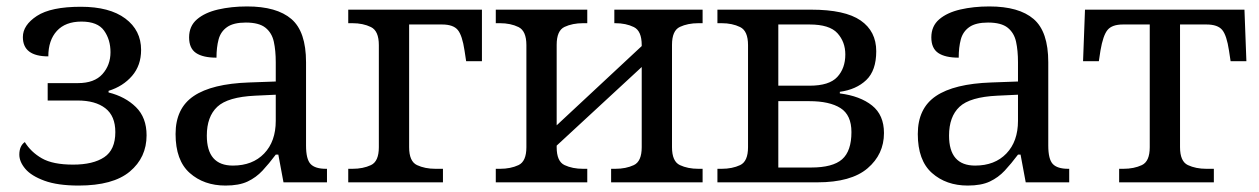

<svg xmlns="http://www.w3.org/2000/svg" viewBox="-20 -566 3909 596"><path d="M224 10Q159 10 118 -5Q77 -20 58.5 -42Q40 -64 40 -86Q40 -113 57 -125Q76 -94 110 -74.5Q144 -55 207 -55Q269 -55 303.5 -78Q338 -101 338 -156Q338 -206 307 -230Q276 -254 221 -254H128V-308H222Q273 -308 298 -336Q323 -364 323 -404Q323 -443 303 -471Q283 -499 233 -499Q183 -499 156.5 -470Q130 -441 130 -391Q51 -391 51 -451Q51 -488 94.5 -516.5Q138 -545 231 -545Q320 -545 369 -508.5Q418 -472 418 -411Q418 -363 390 -330.5Q362 -298 317 -284V-279Q369 -266 402 -233.5Q435 -201 435 -146Q435 -77 383 -33.5Q331 10 224 10Z M680 10Q613 10 569 -29Q525 -68 525 -150Q525 -230 581.5 -268Q638 -306 753 -310L836 -313V-373Q836 -409 830 -436.5Q824 -464 804 -480Q784 -496 743 -496Q705 -496 685 -482Q665 -468 658.5 -443.5Q652 -419 652 -387Q610 -387 588.5 -401.5Q567 -416 567 -450Q567 -485 591.5 -506Q616 -527 657 -536.5Q698 -546 747 -546Q839 -546 884.5 -507Q930 -468 930 -373V-114Q930 -72 944 -57Q958 -42 992 -42H995V0H860L844 -86H836Q815 -58 795 -36.5Q775 -15 748.5 -2.5Q722 10 680 10ZM703 -52Q764 -52 800 -89.5Q836 -127 836 -191V-272L772 -269Q687 -265 654.5 -234.5Q622 -204 622 -145Q622 -52 703 -52Z M1061 0V-42H1074Q1107 -42 1131.5 -53.5Q1156 -65 1156 -109V-426Q1156 -470 1131.5 -482Q1107 -494 1074 -494H1061V-536H1476V-376H1427L1422 -409Q1415 -456 1401 -473Q1387 -490 1352 -490H1250V-109Q1250 -65 1274.5 -53.5Q1299 -42 1332 -42H1355V0Z M1519 0V-42H1532Q1565 -42 1589.5 -53.5Q1614 -65 1614 -109V-426Q1614 -470 1589.5 -482Q1565 -494 1532 -494H1519V-536H1803V-494H1790Q1757 -494 1732.5 -482.5Q1708 -471 1708 -427V-177L1972 -423V-426Q1972 -470 1947.5 -482Q1923 -494 1890 -494H1887V-536H2161V-494H2148Q2115 -494 2090.5 -482.5Q2066 -471 2066 -427V-109Q2066 -65 2090.5 -53.5Q2115 -42 2148 -42H2161V0H1877V-42H1890Q1923 -42 1947.5 -53.5Q1972 -65 1972 -109V-358L1708 -114V-109Q1708 -65 1732.5 -53.5Q1757 -42 1790 -42H1803V0Z M2207 0V-42H2220Q2253 -42 2277.5 -53.5Q2302 -65 2302 -109V-426Q2302 -470 2277.5 -482Q2253 -494 2220 -494H2207V-536H2498Q2603 -536 2651.5 -502.5Q2700 -469 2700 -407Q2700 -347 2669 -317.5Q2638 -288 2587 -281V-276Q2650 -268 2687 -238.5Q2724 -209 2724 -153Q2724 -87 2673 -43.5Q2622 0 2517 0ZM2493 -300Q2554 -300 2579 -327Q2604 -354 2604 -397Q2604 -436 2579.5 -463Q2555 -490 2493 -490H2396V-300ZM2498 -46Q2565 -46 2594 -71.5Q2623 -97 2623 -156Q2623 -209 2589 -230.5Q2555 -252 2492 -252H2396V-46Z M2984 10Q2917 10 2873 -29Q2829 -68 2829 -150Q2829 -230 2885.5 -268Q2942 -306 3057 -310L3140 -313V-373Q3140 -409 3134 -436.5Q3128 -464 3108 -480Q3088 -496 3047 -496Q3009 -496 2989 -482Q2969 -468 2962.5 -443.5Q2956 -419 2956 -387Q2914 -387 2892.5 -401.5Q2871 -416 2871 -450Q2871 -485 2895.5 -506Q2920 -527 2961 -536.5Q3002 -546 3051 -546Q3143 -546 3188.5 -507Q3234 -468 3234 -373V-114Q3234 -72 3248 -57Q3262 -42 3296 -42H3299V0H3164L3148 -86H3140Q3119 -58 3099 -36.5Q3079 -15 3052.5 -2.5Q3026 10 2984 10ZM3007 -52Q3068 -52 3104 -89.5Q3140 -127 3140 -191V-272L3076 -269Q2991 -265 2958.5 -234.5Q2926 -204 2926 -145Q2926 -52 3007 -52Z M3454 0V-42H3467Q3500 -42 3524.5 -53.5Q3549 -65 3549 -109V-490H3466Q3432 -490 3418 -473Q3404 -456 3396 -409L3391 -376H3342L3348 -536H3843L3849 -376H3800L3795 -409Q3788 -456 3774 -473Q3760 -490 3725 -490H3643V-109Q3643 -65 3667.5 -53.5Q3692 -42 3725 -42H3748V0Z"/></svg>

Font: NotoSerif-Regular
Style: Regular
Weight: 400
Designer: Monotype Design Team
Foundry: Monotype Imaging Inc.
Version: Version 2.007; ttfautohint (v1.8) -l 8 -r 50 -G 200 -x 14 -D